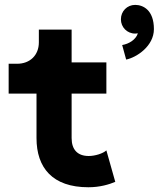

<svg xmlns="http://www.w3.org/2000/svg" viewBox="-20 -768 662 801"><path d="M489.7 -580.1 506.3 -519.5C549.8 -528.3 622.1 -575.7 622.1 -646.5C622.1 -726.1 577.1 -747.6 543.9 -747.6C510.3 -747.6 484.4 -721.2 484.4 -687.5C484.4 -654.3 510.3 -627.9 543.9 -627.9C547.9 -627.9 551.3 -628.4 555.2 -628.9C546.4 -602.1 518.1 -585 489.7 -580.1ZM51.3 -502H16.1V-377.4H132.3V-191.9C132.3 -68.4 198.7 13.2 348.6 13.2C397 13.2 435.1 1.5 460.9 -9.3L423.8 -140.6C409.2 -127.4 376.5 -117.2 350.1 -117.2C304.2 -117.2 278.8 -143.1 278.8 -191.9V-377.4H423.8V-507.8H278.8V-644.5H142.1V-591.3C142.1 -537.6 105 -502 51.3 -502Z"/></svg>

Font: Giphurs ExtraBold
Style: Regular
Weight: 800
Version: Version 1.000